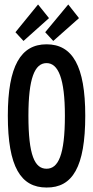

<svg xmlns="http://www.w3.org/2000/svg" viewBox="-20 -827 415 858"><path d="M218 -644 333 -746 285 -807 182 -683ZM85 -644 199 -746 150 -807 49 -683ZM188 11C304 12 361 -81 361 -310C361 -532 304 -629 188 -629C73 -629 15 -532 15 -310C15 -81 73 11 188 11ZM188 -73C135 -73 107 -133 107 -310C107 -477 135 -545 188 -545C240 -545 270 -477 270 -310C270 -133 240 -73 188 -73Z"/></svg>

Font: Inconsolata Condensed
Style: Bold
Weight: 700
Width: 3
Monospace: yes
Designer: Raph Levien, Cyreal, Brenton Simpson
Foundry: Raph Levien, Cyreal, Google
Version: Version 3.100